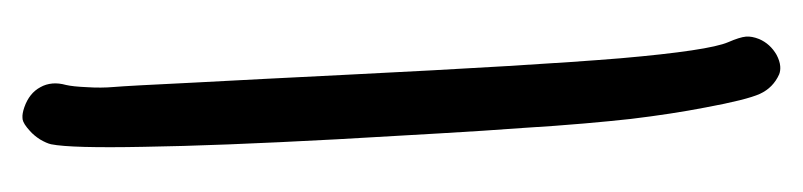

<svg xmlns="http://www.w3.org/2000/svg" viewBox="-34 -73 882 211"><g transform="rotate(-5 407.0 32.5)"><path d="M331.5 73.7Q200.7 69.3 120.6 63.5Q40.5 58.1 19 51.8Q14.2 50.3 7.3 45.4Q1 40.5 -2.9 35.2Q-9.3 26.9 -9.8 22Q-9.8 21 -9.8 20Q-9.8 15.6 -6.8 8.8Q0 -6.3 12.7 -11.7Q19 -14.6 26.4 -14.6Q33.2 -14.6 41 -11.7Q48.3 -9.3 63.5 -7.3Q79.1 -4.9 93.3 -4.9Q107.9 -4.9 182.1 -2Q256.3 0.5 346.2 3.9Q553.7 11.7 650.9 12.2Q748 12.2 770 4.9Q783.2 0.5 790 0.5Q796.4 0.5 804.2 4.4Q815.9 10.7 821.8 23.4Q824.7 30.3 824.7 36.1Q824.7 41 822.8 44.9Q814.9 59.1 799.8 64.5Q784.7 69.8 738.8 74.2Q701.7 78.1 655.8 79.6Q633.3 80.1 604.5 80.1Q573.7 80.1 536.1 79.1Q495.6 78.6 445.3 77.1Q395 75.7 331.5 73.7Z"/></g></svg>

Font: Casuwalt
Style: Regular
Weight: 400
Designer: Walter E Stewart
Version: 0.1